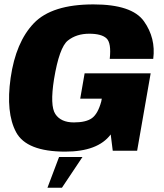

<svg xmlns="http://www.w3.org/2000/svg" viewBox="-20 -702 764 894"><path d="M283.5 4Q435.5 4 495.5 -76L505 0H618.5L681.5 -360.5H374L353.5 -242.5H454L451.5 -229.5Q436 -172.5 408.5 -152.2Q381 -132 324 -132Q263.5 -132 237.8 -170.8Q212 -209.5 231.5 -333Q256 -481.5 296 -513.2Q336 -545 395.5 -545Q452.5 -545 475.8 -523.5Q499 -502 491 -428H693.5Q706 -524.5 650.2 -603Q594.5 -681.5 415 -681.5Q221.5 -681.5 137.5 -593.8Q53.5 -506 29.5 -339.5Q6.5 -177 55 -86.5Q103.5 4 283.5 4ZM201 172H268.5L364 29H255Z"/></svg>

Font: Anybody Thin ExtraBold
Style: Italic
Weight: 800
Italic angle: -10°
Version: Version 1.113;gftools[0.9.25]